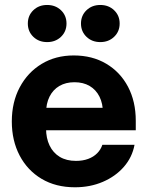

<svg xmlns="http://www.w3.org/2000/svg" viewBox="-20 -754 601 785"><path d="M286.3 11.7Q208.2 11.7 150.1 -22.8Q92.1 -57.4 60.2 -118.3Q28.3 -179.2 28.3 -257.4Q28.3 -336.2 60.7 -397.1Q93.1 -458 150.2 -492.7Q207.3 -527.3 281.5 -527.3Q357.2 -527.3 414.4 -493.4Q471.6 -459.5 503.4 -399.3Q535.1 -339 535.1 -260.3V-221.5H79.6V-313.3H465.8L400.9 -291.6Q400.9 -330.6 386.7 -358.9Q372.5 -387.2 346.5 -402.5Q320.5 -417.8 284.4 -417.8Q248.8 -417.8 222.7 -402.5Q196.7 -387.2 182.5 -358.9Q168.3 -330.6 168.3 -291.6V-228.8Q168.3 -189 182.7 -159.1Q197.1 -129.1 224.4 -112.6Q251.8 -96.2 290.5 -96.2Q318.7 -96.2 340.6 -104.4Q362.5 -112.5 377.2 -127.4Q392 -142.2 398.5 -161.9H530Q520.5 -110.8 486.3 -71.7Q452.1 -32.6 400.4 -10.5Q348.8 11.7 286.3 11.7ZM390.1 -581.9Q356.1 -581.9 333.6 -603.5Q311.1 -625.2 311.1 -657.8Q311.1 -690.5 333.6 -712.1Q356.1 -733.7 390.1 -733.7Q424.1 -733.7 446.6 -712.1Q469.2 -690.5 469.2 -657.8Q469.2 -625.2 446.6 -603.5Q424.1 -581.9 390.1 -581.9ZM172.7 -581.9Q138.6 -581.9 116.2 -603.5Q93.8 -625.2 93.8 -657.8Q93.8 -690.5 116.2 -712.1Q138.6 -733.7 172.7 -733.7Q206.8 -733.7 229.4 -712.1Q251.9 -690.5 251.9 -657.8Q251.9 -625.2 229.4 -603.5Q206.8 -581.9 172.7 -581.9Z"/></svg>

Font: Inter Khmer Looped
Style: Regular
Weight: 400
Designer: Rasmus Andersson, Sovichet Tep
Foundry: Anagata Design
Version: Version 1.000